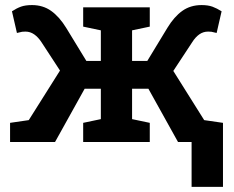

<svg xmlns="http://www.w3.org/2000/svg" viewBox="-20 -557 918 753"><path d="M19.5 0V-75.2L92.8 -85.9L215.3 -280.3L142.6 -391.6Q129.9 -411.1 114.3 -422.1Q98.6 -433.1 79.6 -433.1Q70.8 -433.1 66.7 -432.4Q62.5 -431.6 46.4 -427.7L26.9 -512.7Q45.4 -524.9 62.5 -531Q79.6 -537.1 105.5 -537.1Q148.4 -537.1 180.4 -514.4Q212.4 -491.7 239.3 -448.2L318.8 -317.9H375.5V-438L306.2 -452.6V-528.3H567.4V-452.6L498 -438V-317.9H557.6L636.7 -448.2Q663.1 -491.7 695.1 -514.4Q727.1 -537.1 770.5 -537.1Q795.9 -537.1 813.2 -530.8Q830.6 -524.4 849.1 -512.7L829.6 -427.7Q813.5 -431.6 809.3 -432.4Q805.2 -433.1 796.4 -433.1Q776.9 -433.1 761.5 -422.1Q746.1 -411.1 733.9 -391.6L659.7 -278.8L780.8 -85.9L854.5 -75.2V0H678.2L562 -209H498V-89.8L567.4 -75.2V0H306.2V-75.2L375.5 -89.8V-209H312L195.8 0ZM731.4 175.8V-67.9H854.5V175.8Z"/></svg>

Font: Roboto Slab Medium
Style: Regular
Weight: 500
Designer: Google
Version: Version 2.001; ttfautohint (v1.8.3)